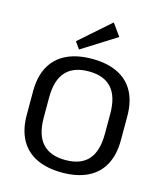

<svg xmlns="http://www.w3.org/2000/svg" viewBox="-137 -1058 1001 1168"><g transform="rotate(15 363.5 -474.0)"><path d="M364 8Q269 8 202.5 -24.5Q136 -57 101.5 -120.5Q67 -184 67 -275V-425Q67 -517 101.5 -580Q136 -643 202.5 -675.5Q269 -708 364 -708Q459 -708 525.5 -675.5Q592 -643 626 -580Q660 -517 660 -425V-275Q660 -184 626 -120.5Q592 -57 525.5 -24.5Q459 8 364 8ZM364 -71Q461 -71 508.5 -124.5Q556 -178 556 -287V-413Q556 -522 508 -575.5Q460 -629 364 -629Q268 -629 219.5 -575.5Q171 -522 171 -413V-287Q171 -178 219.5 -124.5Q268 -71 364 -71ZM488 -879 271 -742 240 -786 433 -956Z"/></g></svg>

Font: Pathway Extreme Medium
Style: Regular
Weight: 500
Designer: Eduardo Rodriguez Tunni
Foundry: Eduardo Rodriguez Tunni
Version: Version 1.001;gftools[0.9.26]